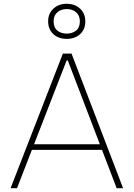

<svg xmlns="http://www.w3.org/2000/svg" viewBox="-20 -997 708 1017"><path d="M36 0Q58.5 -58 83 -121.2Q107.5 -184.5 130 -242L225 -486.5Q250.5 -552 271.2 -605.5Q292 -659 313 -713H359Q380 -658.5 400.2 -605.5Q420.5 -552.5 446 -486L540 -240.5Q562.5 -181.5 586.5 -119.2Q610.5 -57 632 0H598Q572.5 -67 545.2 -138Q518 -209 494 -272L339 -677H333L177 -275.5Q151.5 -210 124 -138.8Q96.5 -67.5 70 0ZM137 -203V-233H532V-203ZM333 -791Q304.5 -791 282.5 -802.2Q260.5 -813.5 247.8 -834.2Q235 -855 235 -884Q235 -925.5 262.8 -951.2Q290.5 -977 334 -977Q362.5 -977 384.8 -965.2Q407 -953.5 419.5 -932.5Q432 -911.5 432 -884Q432 -855 419.2 -834.2Q406.5 -813.5 384.2 -802.2Q362 -791 333 -791ZM333 -819Q363 -819 383 -835Q403 -851 403 -884Q403 -915 383.2 -932Q363.5 -949 334 -949Q304 -949 284 -932Q264 -915 264 -884Q264 -851 284 -835Q304 -819 333 -819Z"/></svg>

Font: Commissioner Thin Thin
Style: Regular
Weight: 250
Version: Version 1.000